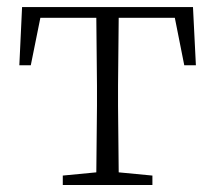

<svg xmlns="http://www.w3.org/2000/svg" viewBox="-20 -528 614 548"><path d="M253.9 0H159.2V-26.9L254.9 -36.1L256.8 -226.1V-283.2L254.9 -477.1H95.2L67.9 -341.8H35.2L43 -507.8H530.8L539.1 -341.8H505.9L479 -477.1H318.8L316.9 -283.2V-226.1L318.8 -36.1L415 -26.9V0Z"/></svg>

Font: Source Han Serif TW ExtraLight
Style: Regular
Weight: 250
Designer: Ryoko NISHIZUKA Ë•øÂ°öÊ∂ºÂ≠ê (kana & ideographs); Frank Grie√ühammer (Latin, Greek & Cyrillic); Wenlong ZHANG Âº†ÊñáÈæô 
Foundry: Adobe
Version: Version 2.003;hotconv 1.1.1;makeotfexe 2.6.0